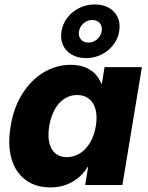

<svg xmlns="http://www.w3.org/2000/svg" viewBox="-20 -820 655 851"><path d="M204.1 10.7Q138.2 10.7 93.5 -22.5Q48.8 -55.7 31 -116.7Q13.2 -177.7 27.3 -261.7Q41 -344.7 79.8 -405.5Q118.7 -466.3 174.1 -499.5Q229.5 -532.7 293 -532.7Q328.6 -532.7 355.5 -522.5Q382.3 -512.2 400.6 -493.7Q418.9 -475.1 428.7 -449.2H431.6L443.4 -522.5H608.9L522.5 0H357.4L370.6 -79.1H367.7Q350.6 -51.3 325.9 -31.2Q301.3 -11.2 270.5 -0.2Q239.7 10.7 204.1 10.7ZM275.9 -123.5Q308.1 -123.5 334.7 -140.6Q361.3 -157.7 379.6 -188.7Q397.9 -219.7 404.8 -261.7Q411.6 -303.7 403.6 -334.5Q395.5 -365.2 374.5 -382.1Q353.5 -398.9 321.8 -398.9Q290.5 -398.9 265.1 -382.3Q239.7 -365.7 222.7 -335Q205.6 -304.2 198.2 -261.7Q191.4 -219.2 198.2 -188.2Q205.1 -157.2 225.1 -140.4Q245.1 -123.5 275.9 -123.5ZM360.8 -562.5Q324.2 -562.5 297.9 -577.9Q271.5 -593.3 259.3 -620.1Q247.1 -647 252.4 -681.2Q258.3 -715.8 279.3 -742.7Q300.3 -769.5 332 -784.9Q363.8 -800.3 399.9 -800.3Q437 -800.3 463.4 -784.9Q489.7 -769.5 502 -742.7Q514.2 -715.8 508.3 -681.2Q502.9 -647.5 481.7 -620.4Q460.4 -593.3 429 -577.9Q397.5 -562.5 360.8 -562.5ZM371.6 -631.3Q393.6 -631.3 410.2 -645.5Q426.8 -659.7 430.7 -681.2Q434.1 -703.1 422.4 -717.3Q410.6 -731.4 389.6 -731.4Q367.7 -731.4 350.8 -717.3Q334 -703.1 330.1 -681.2Q326.7 -659.7 338.4 -645.5Q350.1 -631.3 371.6 -631.3Z"/></svg>

Font: Inter 28pt ExtraBold
Style: Italic
Weight: 800
Italic angle: -9.3988°
Designer: Rasmus Andersson
Foundry: rsms
Version: Version 4.001;git-66647c0bb